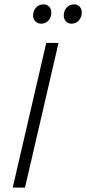

<svg xmlns="http://www.w3.org/2000/svg" viewBox="-20 -856 393 876"><path d="M306 -748Q291 -748 281 -758.5Q271 -769 271 -785Q271 -807 284 -821.5Q297 -836 318 -836Q333 -836 343 -826Q353 -816 353 -799Q353 -778 340 -763Q327 -748 306 -748ZM168 -748Q152 -748 141.5 -758.5Q131 -769 131 -785Q131 -807 144.5 -821.5Q158 -836 178 -836Q194 -836 204 -826Q214 -816 214 -799Q214 -777 201 -762.5Q188 -748 168 -748ZM247 -660 94 0H38L191 -660Z"/></svg>

Font: Kantumruy Pro Light
Style: Italic
Weight: 300
Italic angle: -13°
Version: Version 1.002